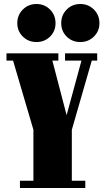

<svg xmlns="http://www.w3.org/2000/svg" viewBox="-20 -934 515 954"><path d="M336.9 -289.1V-36.1H403.8V0H79.1V-36.1H146V-289.1L44.9 -632.8H12.2V-668.9H270V-632.8H240.2L311 -361.8L384.8 -632.8H303.2V-668.9H462.9V-632.8H436ZM65.9 -818.8Q65.9 -859.4 93.5 -886.7Q121.1 -914.1 161.1 -914.1Q201.2 -914.1 228.5 -886.7Q255.9 -859.4 255.9 -818.8Q255.9 -778.8 228.5 -752Q201.2 -725.1 161.1 -725.1Q121.1 -725.1 93.5 -752.2Q65.9 -779.3 65.9 -818.8ZM284.2 -818.8Q284.2 -859.4 311.5 -886.7Q338.9 -914.1 378.9 -914.1Q418.9 -914.1 446.5 -886.7Q474.1 -859.4 474.1 -818.8Q474.1 -779.3 446.5 -752.2Q418.9 -725.1 378.9 -725.1Q338.9 -725.1 311.5 -752Q284.2 -778.8 284.2 -818.8Z"/></svg>

Font: Lletraferida
Style: Heavy
Weight: 900
Designer: Josep Patau Bellart
Foundry: Josep Patau Bellart
Version: Version 1.000